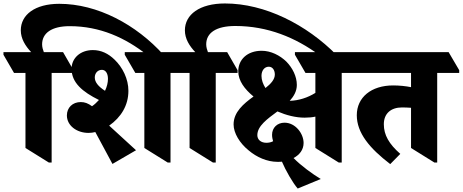

<svg xmlns="http://www.w3.org/2000/svg" viewBox="-92 -928 2670 1108"><path d="M190 10H206V-507H332V-523L272 -627H161C156 -640 151 -656 151 -672C151 -737 206 -777 310 -777C485 -777 632 -710 758 -610H853C694 -787 470 -906 250 -906C110 -906 28 -843 28 -753C28 -705 54 -663 88 -627H-72V-612L-11 -507H55V-74Z M557 18 693 -61 538 -203C606 -251 649 -319 649 -404C649 -472 616 -539 569 -584C533 -619 492 -639 444 -639C371 -639 321 -592 321 -531C321 -451 384 -398 479 -351C467 -338 454 -325 439 -315C416 -332 397 -339 374 -339C327 -339 294 -307 294 -262C294 -203 351 -161 419 -161C433 -161 446 -163 458 -166ZM876 10H892V-507H1018V-523L957 -627H628V-612L689 -507H741V-74ZM455 -481C455 -506 472 -525 496 -525C517 -525 531 -505 531 -473C531 -451 525 -427 514 -404C475 -429 455 -454 455 -481Z M1137 10H1153V-507H1279V-523L1219 -627H1108C1103 -640 1098 -656 1098 -672C1098 -739 1156 -778 1266 -778C1453 -778 1614 -711 1751 -610H1851C1677 -786 1438 -908 1206 -908C1060 -908 975 -844 975 -753C975 -704 1001 -663 1035 -627H875V-612L936 -507H1002V-74Z M1626 160 1759 105C1711 76 1646 29 1602 -16C1636 -34 1660 -63 1660 -103C1660 -157 1613 -220 1550 -220C1508 -220 1478 -191 1478 -150C1478 -136 1481 -124 1484 -113C1473 -107 1460 -104 1445 -104C1415 -104 1393 -121 1393 -148C1393 -201 1451 -242 1509 -285C1560 -263 1614 -249 1666 -249C1690 -249 1710 -251 1728 -255V-74L1863 10H1880V-507H2006V-523L1945 -627H1610V-612L1671 -507H1728V-392C1683 -364 1633 -348 1580 -346C1604 -373 1621 -402 1621 -438C1621 -487 1596 -536 1561 -572C1523 -609 1471 -635 1418 -635C1335 -635 1283 -584 1283 -517C1283 -462 1319 -414 1371 -371C1313 -329 1256 -281 1256 -210C1256 -160 1291 -102 1343 -60C1389 -21 1449 6 1510 6C1519 6 1527 6 1535 5C1556 55 1598 128 1626 160ZM1417 -490C1417 -522 1435 -543 1459 -543C1481 -543 1494 -523 1494 -498C1494 -470 1472 -445 1440 -420C1426 -442 1417 -466 1417 -490Z M2160 19 2218 -40C2153 -97 2123 -149 2123 -211C2123 -273 2164 -308 2228 -308C2247 -308 2264 -307 2280 -306V-74L2415 10H2431V-507H2558V-523L2497 -627H1862V-612L1923 -507H2280V-425C2251 -431 2212 -435 2177 -435C2050 -435 1967 -366 1967 -263C1967 -161 2041 -72 2160 19Z"/></svg>

Font: Noto Serif Devanagari SemiCondensed Black
Style: Regular
Weight: 900
Width: 4
Designer: Universal Thirst, Indian Type Foundry and the Monotype Design Team
Foundry: Monotype Imaging Inc.
Version: Version 2.004